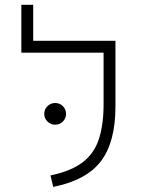

<svg xmlns="http://www.w3.org/2000/svg" viewBox="-20 -752 626 782"><path d="M401.9 -585.9H450.2V-318.4Q450.2 -173.8 391.4 -95.9Q332.5 -18.1 196.8 9.3L185.5 -37.6Q269 -54.7 316.2 -90.6Q363.3 -126.5 382.6 -185.1Q401.9 -243.7 401.9 -328.1V-537.6H66.9V-732.4H115.2V-585.9ZM204.6 -244.1Q186.5 -244.1 173.3 -257.1Q160.2 -270 160.2 -288.1Q160.2 -306.6 173.3 -319.6Q186.5 -332.5 204.6 -332.5Q223.1 -332.5 236.1 -319.6Q249 -306.6 249 -288.1Q249 -270 236.1 -257.1Q223.1 -244.1 204.6 -244.1Z"/></svg>

Font: Cascadia Mono ExtraLight
Style: Regular
Weight: 200
Monospace: yes
Designer: Aaron Bell
Foundry: Saja Typeworks
Version: Version 2404.023; ttfautohint (v1.8.4)